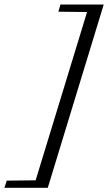

<svg xmlns="http://www.w3.org/2000/svg" viewBox="-111 -724 490 870"><path d="M359 -703.5 105.5 127H-91L-80.5 94.5L50.5 93L283.5 -669.5L153.5 -671L163 -703.5Z"/></svg>

Font: Newsreader 24pt
Style: Italic
Weight: 400
Italic angle: -17°
Designer: Hugues Gentile
Foundry: Production Type
Version: Version 1.003